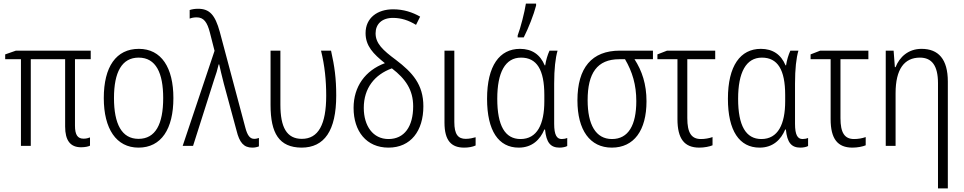

<svg xmlns="http://www.w3.org/2000/svg" viewBox="-20 -815 5388 1073"><path d="M447 -40C414 -40 399 -61 399 -113V-484H487V-532H69L9 -511V-484H97V0H152V-484H344V-108C344 -30 373 8 433 8C455 8 474 4 483 -1V-47C473 -43 461 -40 447 -40Z M949 -267C949 -437 882 -542 756 -542C629 -542 560 -442 560 -267C560 -95 630 10 754 10C882 10 949 -95 949 -267ZM617 -267C617 -412 661 -493 755 -493C852 -493 892 -406 892 -267C892 -121 849 -39 754 -39C660 -39 617 -123 617 -267Z M1001 0H1059L1177 -371C1187 -399 1196 -428 1202 -455H1205C1211 -426 1219 -396 1231 -347L1302 -85C1318 -19 1342 10 1390 10C1405 10 1417 7 1427 3V-44C1421 -42 1411 -39 1401 -39C1378 -39 1363 -56 1351 -102L1208 -638C1182 -732 1151 -766 1087 -766C1068 -766 1052 -763 1040 -759V-711C1050 -715 1063 -718 1079 -718C1119 -718 1138 -691 1153 -633L1179 -531Z M1665 10C1793 10 1859 -85 1859 -281C1859 -376 1850 -443 1830 -532H1774C1795 -447 1803 -365 1803 -280C1803 -119 1759 -39 1667 -39C1582 -39 1547 -104 1547 -230V-532H1492V-228C1492 -70 1540 9 1665 10Z M2177 -763C2089 -763 2023 -715 2023 -630C2023 -558 2066 -514 2131 -462C2021 -421 1956 -331 1956 -212C1956 -81 2028 10 2151 10C2276 10 2346 -84 2346 -221C2346 -343 2285 -410 2193 -480C2119 -535 2079 -572 2079 -629C2079 -680 2114 -715 2176 -715C2223 -715 2264 -701 2305 -676L2328 -722C2286 -746 2236 -763 2177 -763ZM2170 -433C2247 -374 2289 -312 2289 -221C2289 -108 2240 -38 2151 -38C2064 -38 2013 -112 2013 -212C2013 -323 2074 -398 2170 -433Z M2519 -532H2464V-130C2464 -27 2504 10 2574 10C2598 10 2621 6 2638 -2V-48C2625 -44 2603 -39 2583 -39C2540 -39 2519 -64 2519 -133Z M2873 -606H2907C2933 -657 2963 -733 2976 -784V-795H2919C2912 -748 2889 -658 2873 -617ZM2879 10C2955 10 2999 -36 3022 -91H3026C3033 -18 3057 10 3107 10C3124 10 3142 6 3150 1V-44C3141 -40 3129 -38 3119 -38C3092 -38 3077 -60 3077 -123V-348C3077 -430 3084 -491 3096 -532H3051C3040 -508 3031 -478 3027 -450H3024C2999 -510 2953 -542 2886 -542C2772 -542 2702 -448 2702 -263C2702 -84 2766 10 2879 10ZM2889 -38C2802 -38 2759 -113 2759 -263C2759 -410 2803 -493 2892 -493C2980 -493 3022 -425 3022 -284V-249C3022 -121 2982 -38 2889 -38Z M3593 -249C3593 -345 3568 -419 3526 -484H3629V-532H3444C3287 -532 3207 -436 3207 -254C3207 -88 3277 10 3399 10C3523 10 3593 -86 3593 -249ZM3264 -255C3264 -406 3317 -484 3441 -484H3473C3514 -414 3536 -341 3536 -250C3536 -116 3492 -38 3400 -38C3309 -38 3264 -119 3264 -255Z M3977 -532H3708L3654 -511V-484H3766V-149C3766 -39 3805 10 3888 10C3916 10 3946 4 3962 -3V-49C3943 -42 3919 -38 3897 -38C3844 -38 3821 -73 3821 -155V-484H3977Z M4225 10C4301 10 4345 -36 4368 -91H4372C4379 -18 4403 10 4453 10C4470 10 4488 6 4496 1V-44C4487 -40 4475 -38 4465 -38C4438 -38 4423 -60 4423 -123V-348C4423 -430 4430 -491 4442 -532H4397C4386 -508 4377 -478 4373 -450H4370C4345 -510 4299 -542 4232 -542C4118 -542 4048 -448 4048 -263C4048 -84 4112 10 4225 10ZM4235 -38C4148 -38 4105 -113 4105 -263C4105 -410 4149 -493 4238 -493C4326 -493 4368 -425 4368 -284V-249C4368 -121 4328 -38 4235 -38Z M4833 -532H4564L4510 -511V-484H4622V-149C4622 -39 4661 10 4744 10C4772 10 4802 4 4818 -3V-49C4799 -42 4775 -38 4753 -38C4700 -38 4677 -73 4677 -155V-484H4833Z M5130 -542C5056 -542 5007 -496 4985 -440H4981L4974 -532H4930V0H4985V-294C4985 -429 5034 -493 5121 -493C5187 -493 5222 -449 5222 -350V238H5277V-359C5277 -485 5224 -542 5130 -542Z"/></svg>

Font: Noto Sans Display SemiCondensed Light
Style: Regular
Weight: 300
Width: 4
Designer: Monotype Design Team
Foundry: Monotype Imaging Inc.
Version: Version 1.900